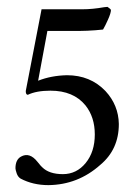

<svg xmlns="http://www.w3.org/2000/svg" viewBox="-20 -505 388 559"><path d="M91 -270Q129 -285 175 -286Q243 -286 287 -240Q325 -199 326 -144Q326 -70 272 -25Q207 33 121 34Q76 34 40 15Q32 10 28.5 -0.5Q25 -11 25 -15Q25 -40 41 -49Q66 -63 89 -34Q101 -19 103 -18Q123 2 163 2Q203 2 229.5 -30.5Q256 -63 256 -113.5Q256 -164 229 -198Q194 -241 127 -241Q86 -241 61 -229Q55 -229 55 -240Q98 -461 101 -478H220Q249 -478 283 -484L293 -485Q302 -479 303 -476Q303 -467 294.5 -448Q286 -429 280 -419Q235 -414 186 -415H118Q115 -400 106 -350.5Q97 -301 91 -270Z"/></svg>

Font: AMoshref-Naskh
Style: Naskh
Weight: 500
Version: Version 0.001